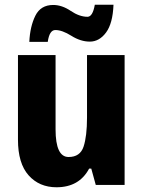

<svg xmlns="http://www.w3.org/2000/svg" viewBox="-20 -782 604 812"><path d="M507 -549H348V-285Q348 -206 333.5 -162Q319 -118 270 -118Q215 -118 215 -235V-549H56V-191Q56 -91 101 -40.5Q146 10 219 10Q315 10 357 -69H366L385 0H507ZM460 -762H381Q372 -711 350 -711Q316 -711 279 -736Q242 -761 205 -761Q152 -761 129.5 -715.5Q107 -670 104 -605H182Q189 -655 214 -655Q243 -655 282 -630.5Q321 -606 360 -606Q400 -606 428.5 -644.5Q457 -683 460 -762Z"/></svg>

Font: Noto Sans Display SemiCondensed Extra
Style: Regular
Weight: 800
Width: 4
Designer: Monotype Design Team
Foundry: Monotype Imaging Inc.
Version: Version 1.900